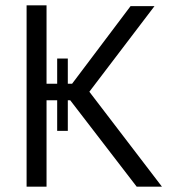

<svg xmlns="http://www.w3.org/2000/svg" viewBox="-20 -702 644 722"><path d="M494 0 244 -325H235V-210H195V-325H155V0H80V-682H155V-387H195V-482H235V-387H251L471 -679H561L316 -357L589 0Z"/></svg>

Font: Didact Gothic
Style: Regular
Weight: 400
Designer: Daniel Johnson
Foundry: Daniel Johnson
Version: Version 2.101;PS 002.101;hotconv 1.0.88;makeotf.lib2.5.64775